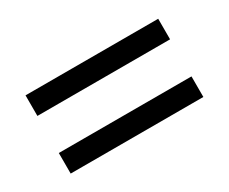

<svg xmlns="http://www.w3.org/2000/svg" viewBox="-57 -639 685 574"><g transform="rotate(-30 286.0 -352.0)"><path d="M56 -416V-487H514V-416ZM56 -217V-288H514V-217Z"/></g></svg>

Font: Noto Sans Balinese
Style: Regular
Weight: 400
Designer: Aditya Bayu, David Williams
Foundry: David Williams
Version: Version 2.003